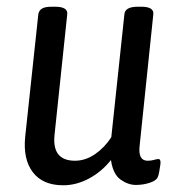

<svg xmlns="http://www.w3.org/2000/svg" viewBox="-20 -544 523 571"><path d="M168 7Q107 7 77.5 -32Q48 -71 55 -138L94 -502Q96 -513 105 -518.5Q114 -524 134 -524H144Q182 -524 180 -502L142 -141Q135 -66 203 -66Q234 -66 262.5 -85.5Q291 -105 311 -136L350 -502Q352 -524 390 -524H400Q438 -524 436 -502L395 -108Q391 -66 419 -66Q430 -66 438 -68.5Q446 -71 451 -71Q459 -71 457 -55Q456 -46 453.5 -33Q451 -20 449 -17Q445 -7 425.5 -0.5Q406 6 384 6Q361 6 338.5 -10Q316 -26 310 -68Q282 -33 244.5 -13Q207 7 168 7Z"/></svg>

Font: Asap Condensed Condensed Regular
Style: Italic
Weight: 400
Width: 3
Italic angle: -6°
Designer: Pablo Cosgaya
Foundry: Omnibus-Type
Version: Version 3.001; ttfautohint (v1.8.4.7-5d5b)